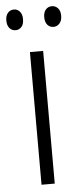

<svg xmlns="http://www.w3.org/2000/svg" viewBox="-67 -737 324 767"><g transform="rotate(-5 95.0 -353.5)"><path d="M121 0H68V-532H121ZM-15 -666Q-15 -685 -5.5 -696Q4 -707 19 -707Q33 -707 42.5 -696Q52 -685 52 -666Q52 -645 42.5 -634.5Q33 -624 19 -624Q4 -624 -5.5 -635Q-15 -646 -15 -666ZM137 -666Q137 -685 146.5 -696Q156 -707 171 -707Q185 -707 195 -696.5Q205 -686 205 -666Q205 -646 195 -635Q185 -624 171 -624Q156 -624 146.5 -635Q137 -646 137 -666Z"/></g></svg>

Font: Noto Sans ExtraCondensed Light
Style: Regular
Weight: 300
Width: 2
Designer: Monotype Design Team
Foundry: Monotype Imaging Inc.
Version: Version 2.013; ttfautohint (v1.8.4.7-5d5b)